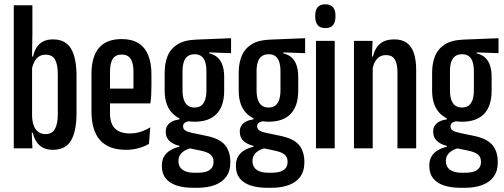

<svg xmlns="http://www.w3.org/2000/svg" viewBox="-20 -689 2341 892"><path d="M226 7Q198 7 179 -3.2Q160 -13.5 148.8 -31.5Q137.5 -49.5 132 -72.5H106.5L129 -152.5Q129.5 -126.5 136.2 -107Q143 -87.5 157 -76.8Q171 -66 191.5 -66Q222 -66 235.2 -89.5Q248.5 -113 248.5 -158.5V-344.5Q248.5 -389 235.8 -412Q223 -435 192 -435Q174 -435 161 -426.5Q148 -418 140 -403Q132 -388 128 -368.5L115 -426.5H133.5Q138.5 -450 149.5 -467.8Q160.5 -485.5 179.2 -495.8Q198 -506 226 -506Q284.5 -506 310 -463Q335.5 -420 335.5 -336.5V-163Q335.5 -79.5 310 -36.2Q284.5 7 226 7ZM44 0V-664.5H130.5V-533L128.5 -405L129 -394V-96L127 -86L130.5 0Z M565 7Q485.5 7 445.2 -37.5Q405 -82 405 -171V-345Q405 -425.5 439.8 -466.5Q474.5 -507.5 545.5 -507.5Q592 -507.5 622.8 -488.5Q653.5 -469.5 668.5 -433Q683.5 -396.5 683.5 -344V-290.5Q683.5 -270 682.5 -250Q681.5 -230 678.5 -208.5H600Q600 -253 600 -287.8Q600 -322.5 600 -354Q600 -382 594.2 -400Q588.5 -418 576.5 -426.8Q564.5 -435.5 545.5 -435.5Q516.5 -435.5 503.8 -415.5Q491 -395.5 491 -354V-249.5V-234.5V-163Q491 -139 496.8 -121.2Q502.5 -103.5 514.2 -92Q526 -80.5 543 -74.8Q560 -69 582.5 -69Q610 -69 634 -77Q658 -85 678 -97.5L672 -20.5Q652.5 -9 625 -1Q597.5 7 565 7ZM459 -208.5V-277.5H658.5V-208.5Z M884 -123.5Q822.5 -123.5 783.8 -160Q745 -196.5 745 -268V-351.5Q745 -394.5 758.5 -428.2Q772 -462 804 -482.5Q836 -503 891.5 -505L1053.5 -511.5V-442L952.5 -445.5V-441Q977 -435 992 -420.8Q1007 -406.5 1014.2 -384.2Q1021.5 -362 1021.5 -331V-268Q1021.5 -196.5 986.5 -160Q951.5 -123.5 884 -123.5ZM882.5 113.5H899Q923 113.5 939.2 108Q955.5 102.5 963.8 91.2Q972 80 972 63V62Q972 40.5 958 29Q944 17.5 913.5 11L851 -2L872 -2.5Q852 2.5 838 10.8Q824 19 816.5 30.8Q809 42.5 809 59V60Q809 77 817.5 89Q826 101 842.5 107.2Q859 113.5 882.5 113.5ZM878 183.5Q832.5 183.5 799.8 172.5Q767 161.5 749.5 139.2Q732 117 732 83V81Q732 54.5 742.8 37Q753.5 19.5 772 8.8Q790.5 -2 813.5 -7V-11.5Q785 -18 767.5 -34Q750 -50 750 -76.5V-77.5Q750 -94.5 758 -106.2Q766 -118 780.2 -125Q794.5 -132 813.5 -134.5V-146L882.5 -126H868Q850.5 -126 840.5 -120Q830.5 -114 830.5 -102.5V-102Q830.5 -89.5 841 -82.8Q851.5 -76 873.5 -71.5L938 -58Q999.5 -45.5 1024.8 -15.8Q1050 14 1050 63V67Q1050 105 1031.8 131Q1013.5 157 979 170.2Q944.5 183.5 896 183.5ZM884 -189.5Q903.5 -189.5 915.5 -199Q927.5 -208.5 933.2 -226.5Q939 -244.5 939 -270V-358.5Q939 -383 933.5 -400.5Q928 -418 916 -427.5Q904 -437 885 -437H884Q864.5 -437 852 -427.8Q839.5 -418.5 833.8 -401Q828 -383.5 828 -357.5V-270Q828 -244.5 833.8 -226.5Q839.5 -208.5 852 -199Q864.5 -189.5 884 -189.5Z M1228 -123.5Q1166.5 -123.5 1127.8 -160Q1089 -196.5 1089 -268V-351.5Q1089 -394.5 1102.5 -428.2Q1116 -462 1148 -482.5Q1180 -503 1235.5 -505L1397.5 -511.5V-442L1296.5 -445.5V-441Q1321 -435 1336 -420.8Q1351 -406.5 1358.2 -384.2Q1365.5 -362 1365.5 -331V-268Q1365.5 -196.5 1330.5 -160Q1295.5 -123.5 1228 -123.5ZM1226.5 113.5H1243Q1267 113.5 1283.2 108Q1299.5 102.5 1307.8 91.2Q1316 80 1316 63V62Q1316 40.5 1302 29Q1288 17.5 1257.5 11L1195 -2L1216 -2.5Q1196 2.5 1182 10.8Q1168 19 1160.5 30.8Q1153 42.5 1153 59V60Q1153 77 1161.5 89Q1170 101 1186.5 107.2Q1203 113.5 1226.5 113.5ZM1222 183.5Q1176.5 183.5 1143.8 172.5Q1111 161.5 1093.5 139.2Q1076 117 1076 83V81Q1076 54.5 1086.8 37Q1097.5 19.5 1116 8.8Q1134.5 -2 1157.5 -7V-11.5Q1129 -18 1111.5 -34Q1094 -50 1094 -76.5V-77.5Q1094 -94.5 1102 -106.2Q1110 -118 1124.2 -125Q1138.5 -132 1157.5 -134.5V-146L1226.5 -126H1212Q1194.5 -126 1184.5 -120Q1174.5 -114 1174.5 -102.5V-102Q1174.5 -89.5 1185 -82.8Q1195.5 -76 1217.5 -71.5L1282 -58Q1343.5 -45.5 1368.8 -15.8Q1394 14 1394 63V67Q1394 105 1375.8 131Q1357.5 157 1323 170.2Q1288.5 183.5 1240 183.5ZM1228 -189.5Q1247.5 -189.5 1259.5 -199Q1271.5 -208.5 1277.2 -226.5Q1283 -244.5 1283 -270V-358.5Q1283 -383 1277.5 -400.5Q1272 -418 1260 -427.5Q1248 -437 1229 -437H1228Q1208.5 -437 1196 -427.8Q1183.5 -418.5 1177.8 -401Q1172 -383.5 1172 -357.5V-270Q1172 -244.5 1177.8 -226.5Q1183.5 -208.5 1196 -199Q1208.5 -189.5 1228 -189.5Z M1448 0V-499H1535V0ZM1491.5 -558.5Q1467 -558.5 1455.8 -572.5Q1444.5 -586.5 1444.5 -611V-617Q1444.5 -642 1455.8 -655.5Q1467 -669 1491.5 -669Q1516 -669 1527.2 -655.5Q1538.5 -642 1538.5 -617V-611Q1538.5 -586.5 1527.2 -572.5Q1516 -558.5 1491.5 -558.5Z M1826.5 0V-352Q1826.5 -378.5 1821.2 -396.5Q1816 -414.5 1804.5 -423.8Q1793 -433 1773 -433Q1755 -433 1742.2 -424.5Q1729.5 -416 1721.5 -400.8Q1713.5 -385.5 1710 -366L1691.5 -426.5H1712.5Q1718 -450 1729.5 -467.8Q1741 -485.5 1761 -495.8Q1781 -506 1812 -506Q1847.5 -506 1869.8 -490Q1892 -474 1902.8 -442.2Q1913.5 -410.5 1913.5 -363V0ZM1624.5 0V-499H1711L1707.5 -416.5L1711.5 -413V0Z M2126.5 -123.5Q2065 -123.5 2026.2 -160Q1987.5 -196.5 1987.5 -268V-351.5Q1987.5 -394.5 2001 -428.2Q2014.5 -462 2046.5 -482.5Q2078.5 -503 2134 -505L2296 -511.5V-442L2195 -445.5V-441Q2219.5 -435 2234.5 -420.8Q2249.5 -406.5 2256.8 -384.2Q2264 -362 2264 -331V-268Q2264 -196.5 2229 -160Q2194 -123.5 2126.5 -123.5ZM2125 113.5H2141.5Q2165.5 113.5 2181.8 108Q2198 102.5 2206.2 91.2Q2214.5 80 2214.5 63V62Q2214.5 40.5 2200.5 29Q2186.5 17.5 2156 11L2093.5 -2L2114.5 -2.5Q2094.5 2.5 2080.5 10.8Q2066.5 19 2059 30.8Q2051.5 42.5 2051.5 59V60Q2051.5 77 2060 89Q2068.5 101 2085 107.2Q2101.5 113.5 2125 113.5ZM2120.5 183.5Q2075 183.5 2042.2 172.5Q2009.5 161.5 1992 139.2Q1974.5 117 1974.5 83V81Q1974.5 54.5 1985.2 37Q1996 19.5 2014.5 8.8Q2033 -2 2056 -7V-11.5Q2027.5 -18 2010 -34Q1992.5 -50 1992.5 -76.5V-77.5Q1992.5 -94.5 2000.5 -106.2Q2008.5 -118 2022.8 -125Q2037 -132 2056 -134.5V-146L2125 -126H2110.5Q2093 -126 2083 -120Q2073 -114 2073 -102.5V-102Q2073 -89.5 2083.5 -82.8Q2094 -76 2116 -71.5L2180.5 -58Q2242 -45.5 2267.2 -15.8Q2292.5 14 2292.5 63V67Q2292.5 105 2274.2 131Q2256 157 2221.5 170.2Q2187 183.5 2138.5 183.5ZM2126.5 -189.5Q2146 -189.5 2158 -199Q2170 -208.5 2175.8 -226.5Q2181.5 -244.5 2181.5 -270V-358.5Q2181.5 -383 2176 -400.5Q2170.5 -418 2158.5 -427.5Q2146.5 -437 2127.5 -437H2126.5Q2107 -437 2094.5 -427.8Q2082 -418.5 2076.2 -401Q2070.5 -383.5 2070.5 -357.5V-270Q2070.5 -244.5 2076.2 -226.5Q2082 -208.5 2094.5 -199Q2107 -189.5 2126.5 -189.5Z"/></svg>

Font: Anek Tamil Condensed Medium
Style: Regular
Weight: 500
Width: 3
Designer: Aadarsh Rajan (Tamil), Yesha Goshar (Latin)
Foundry: Ek Type
Version: Version 1.003